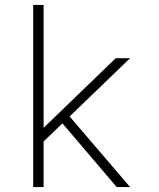

<svg xmlns="http://www.w3.org/2000/svg" viewBox="-20 -755 640 775"><path d="M114 0V-735H156V-239L447 -520H505L261 -285L505 0H451L232 -257L156 -184V0Z"/></svg>

Font: Iosevka Extralight Extended
Style: Regular
Weight: 200
Width: 7
Monospace: yes
Designer: Belleve Invis
Foundry: Belleve Invis
Version: Version 32.5.0; ttfautohint (v1.8.4)